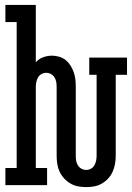

<svg xmlns="http://www.w3.org/2000/svg" viewBox="-20 -755 540 783"><path d="M331 8Q315 8 298.5 5Q282 2 267.5 -6.5Q253 -15 241.5 -27.5Q230 -40 223 -55Q216 -70 213.5 -86.5Q211 -103 211 -120V-400Q211 -410 209.5 -420Q208 -430 202.5 -439Q197 -448 188 -453Q179 -458 169 -458Q158 -458 149 -453Q140 -448 135 -439Q130 -430 128 -420Q126 -410 126 -400V-70H172V0H2V-70H48V-665H2V-735H126V-501Q138 -515 156 -521.5Q174 -528 192 -528Q207 -528 222 -523.5Q237 -519 248.5 -509.5Q260 -500 268 -487Q276 -474 281 -459.5Q286 -445 287.5 -430Q289 -415 289 -400V-120Q289 -110 290.5 -100Q292 -90 297.5 -81Q303 -72 312 -67Q321 -62 331 -62Q342 -62 351 -67Q360 -72 365 -81Q370 -90 372 -100Q374 -110 374 -120V-450H344V-520H498V-450H452V-120Q452 -103 449 -86.5Q446 -70 439.5 -55Q433 -40 421.5 -27.5Q410 -15 395.5 -6.5Q381 2 364.5 5Q348 8 331 8Z"/></svg>

Font: Iosevka Gothic
Style: Regular
Weight: 400
Monospace: yes
Designer: Belleve Invis
Foundry: Belleve Invis
Version: Version 15.5.1; ttfautohint (v1.8.4)